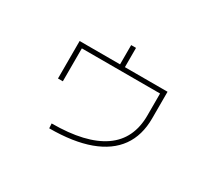

<svg xmlns="http://www.w3.org/2000/svg" viewBox="-127 -873 1254 1131"><g transform="rotate(30 500.0 -307.0)"><path d="M301 -6Q417 -6 504 -26.5Q591 -47 649.5 -87.5Q708 -128 737 -188.5Q766 -249 766 -328V-478H234V-254H201V-509H476V-640H509V-509H799V-328Q799 -212 743 -133.5Q687 -55 576.5 -14.5Q466 26 303 26Z"/></g></svg>

Font: M PLUS 1 ExtraLight
Style: Regular
Weight: 250
Version: Version 1.001